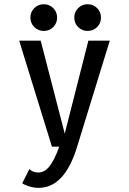

<svg xmlns="http://www.w3.org/2000/svg" viewBox="-20 -692 610 906"><path d="M231.2 -564.2Q213 -546 186.5 -546Q160 -546 141.8 -564.2Q123.5 -582.5 123.5 -609Q123.5 -635.5 141.8 -653.8Q160 -672 186.5 -672Q213 -672 231.2 -653.8Q249.5 -635.5 249.5 -609Q249.5 -582.5 231.2 -564.2ZM438.2 -564.2Q420 -546 393.5 -546Q367 -546 348.8 -564.2Q330.5 -582.5 330.5 -609Q330.5 -635.5 348.8 -653.8Q367 -672 393.5 -672Q420 -672 438.2 -653.8Q456.5 -635.5 456.5 -609Q456.5 -582.5 438.2 -564.2ZM172 -500 285.5 -61.5 397 -500H498L344 0Q285 194.5 162 194.5Q139 194.5 115 186.5Q91 178.5 85 172.5L118.5 106Q135.5 122 160.5 122Q191 122 214.2 92Q237.5 62 259.5 0H225L70.5 -500Z"/></svg>

Font: League Mono Narrow
Style: Regular
Weight: 400
Width: 3
Designer: Tyler Finck
Foundry: The League of Moveable Type / Tyler Finck
Version: Version 2.210